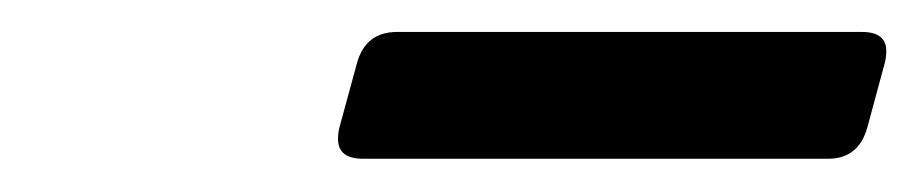

<svg xmlns="http://www.w3.org/2000/svg" viewBox="-20 -699 569 119"><path d="M226.1 -679.2H514.2Q529.3 -679.2 529.3 -667.5Q529.3 -663.1 528.3 -659.7L517.6 -620.1Q512.2 -600.6 493.2 -600.6H205.1Q189.5 -600.6 189.5 -612.8Q189.5 -616.7 190.4 -620.1L201.2 -659.7Q206.5 -679.2 226.1 -679.2Z"/></svg>

Font: Cursive Sans
Style: Bold
Weight: 700
Italic angle: -15°
Designer: Wojciech Kalinowski "wmk69" (wmk69@o2.pl)
Foundry: Wojciech Kalinowski "wmk69" (wmk69@o2.pl)
Version: Wersja 3.1.0; 2022-02-18